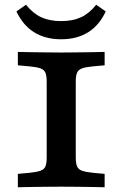

<svg xmlns="http://www.w3.org/2000/svg" viewBox="-20 -790 517 810"><path d="M229.9 -2.4Q205.7 -2.4 173.6 -2Q141.5 -1.6 109.6 -1.2Q77.7 -0.8 55.3 0V-56.5L103.7 -60.9Q135 -64.1 150.8 -69.7Q166.6 -75.3 171.8 -88.4Q177 -101.6 177 -125.8V-445.2Q177 -469.8 171.8 -482.8Q166.6 -495.7 150.8 -501.5Q135 -507.3 103.7 -510.1L55.3 -514.5V-571Q77.7 -570.2 109.6 -569.8Q141.5 -569.4 173.6 -569Q205.7 -568.5 229.9 -568.5H238.4H246.8Q271 -568.5 303.1 -569Q335.2 -569.4 367.2 -569.8Q399.3 -570.2 421.4 -571V-514.5L372.9 -510.1Q342 -507.3 326.2 -501.5Q310.4 -495.7 305 -482.8Q299.6 -469.8 299.6 -445.2V-125.8Q299.6 -101.6 305 -88.4Q310.4 -75.3 326.2 -69.7Q342 -64.1 372.9 -60.9L421.4 -56.5V0Q399.3 -0.8 367.2 -1.2Q335.2 -1.6 303.1 -2Q271 -2.4 246.8 -2.4H238.7ZM237.9 -624.3Q171.4 -624.3 123.9 -653.9Q76.5 -683.6 49.4 -741.9L89.6 -770Q119.1 -733.4 154 -717.2Q189 -701 237.9 -701Q286.9 -701 321.8 -717.2Q356.8 -733.4 385.8 -770L426 -741.9Q399.3 -683.6 351.9 -653.9Q304.5 -624.3 237.9 -624.3Z"/></svg>

Font: Playfair 5pt SemiExpanded Light
Style: Regular
Weight: 300
Width: 6
Designer: Claus Eggers Sørensen
Foundry: Claus Eggers Sørensen
Version: Version 2.203